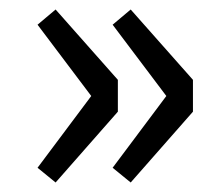

<svg xmlns="http://www.w3.org/2000/svg" viewBox="-20 -445 463 404"><path d="M97 -61 59 -92 172 -243 59 -393 97 -425 228 -277V-210ZM255 -61 217 -92 330 -243 217 -393 255 -425 386 -277V-210Z"/></svg>

Font: Narnoor
Style: Regular
Weight: 400
Designer: S. Sridhar Murthy
Foundry: SIL International
Version: Version 3.000